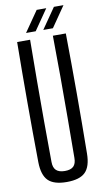

<svg xmlns="http://www.w3.org/2000/svg" viewBox="-104 -1003 570 1058"><g transform="rotate(-10 181.0 -474.5)"><path d="M181.2 7.2Q108.8 7.2 77.4 -24.2Q46 -55.6 44.9 -127.8Q42.9 -295.5 42.9 -464Q42.9 -632.4 44.9 -800H117.4Q116.2 -688.4 115.6 -573.2Q114.9 -458.1 115.3 -343.3Q115.6 -228.5 116.6 -116.5Q116.6 -84.4 132.6 -69.4Q148.6 -54.4 181.2 -54.4Q214.3 -54.4 229.5 -69.4Q244.8 -84.4 244.8 -116.5Q245.8 -228.5 246.3 -343.3Q246.9 -458.1 246.6 -573.2Q246.4 -688.4 244.8 -800H317.3Q319.4 -632.4 319.4 -464Q319.4 -295.5 317.3 -127.8Q316.6 -55.6 285 -24.2Q253.5 7.2 181.2 7.2ZM101.9 -840.6 181.7 -955.8H235.3L155.8 -840.6ZM198.3 -840.6 278.1 -955.8H331.6L252.2 -840.6Z"/></g></svg>

Font: Big Shoulders Display SC Thin
Style: Regular
Weight: 100
Designer: Patric King
Foundry: XO Type Co
Version: Version 2.002